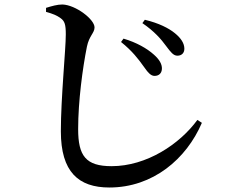

<svg xmlns="http://www.w3.org/2000/svg" viewBox="-20 -787 1040 855"><path d="M619 -492C638 -465 651 -449 668 -449C688 -449 700 -461 701 -480C702 -501 690 -522 665 -544C635 -571 588 -598 530 -615L519 -600C569 -560 597 -523 619 -492ZM719 -583C740 -555 752 -539 770 -539C789 -539 801 -551 801 -570C801 -594 786 -617 759 -639C731 -662 687 -684 625 -699L614 -684C667 -648 698 -612 719 -583ZM185 -734C215 -726 234 -718 250 -706C268 -693 273 -678 273 -634C273 -567 251 -351 251 -202C251 -22 329 48 467 48C661 48 810 -79 879 -240L859 -253C780 -145 633 -47 477 -47C362 -47 328 -93 328 -212C328 -336 348 -484 367 -579C377 -628 401 -640 401 -665C401 -701 317 -765 258 -767C235 -767 211 -760 185 -752Z"/></svg>

Font: Noto Serif SC SemiBold
Style: Regular
Weight: 600
Designer: Ryoko NISHIZUKA 西塚涼子 (kana & ideographs); Frank Grießhammer (Latin, Greek & Cyrillic); Wenlong ZHANG 张文龙 (bopomofo); San
Foundry: Adobe
Version: Version 2.001;hotconv 1.1.0;makeotfexe 2.6.0